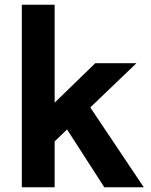

<svg xmlns="http://www.w3.org/2000/svg" viewBox="-20 -788 634 808"><path d="M71.8 0V-768.1H210V-356L380.9 -522H554.2L359.9 -335.9L585 0H418.9L262.2 -243.2L210 -192.9V0Z"/></svg>

Font: Standard
Style: Bold
Weight: 400
Designer: Bryce Wilner
Version: Version 2.000;PS 2.0;hotconv 16.6.51;makeotf.lib2.5.65220 DE